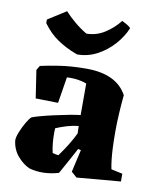

<svg xmlns="http://www.w3.org/2000/svg" viewBox="-82 -776 695 851"><g transform="rotate(10 265.5 -350.5)"><path d="M240 0Q206 10 172 11Q138 12 107 3Q78 -10 53.5 -38.5Q29 -67 24 -107Q23 -121 33 -146Q43 -171 56 -193Q69 -215 77 -221Q86 -225 113 -232.5Q140 -240 173.5 -247.5Q207 -255 238.5 -261Q270 -267 290 -269V-411Q280 -415 264.5 -418.5Q249 -422 233 -423Q214 -424 201 -423L182 -305L81 -307L62 -432L74 -452Q103 -459 157.5 -467.5Q212 -476 280 -476Q416 -476 463 -389Q459 -349 456.5 -305.5Q454 -262 454 -227Q454 -181 455.5 -150.5Q457 -120 459.5 -98Q462 -76 466 -56L517 -45V-10Q471 -6 421 -2Q371 2 320 7L295 -15L318 -116L305 -119Q297 -104 285 -81.5Q273 -59 260.5 -37Q248 -15 240 0ZM197 -82Q201 -81 208.5 -79Q216 -77 224 -77Q231 -86 245 -107Q259 -128 272 -150.5Q285 -173 291 -187L290 -220Q263 -217 238 -209.5Q213 -202 189 -192Q189 -187 188.5 -183Q188 -179 188 -175Q188 -147 190 -126Q192 -105 197 -82ZM228 -531 217 -535Q177 -550 138.5 -575.5Q100 -601 69 -644V-660L151 -712Q171 -690 196.5 -668.5Q222 -647 252 -629Q297 -629 335.5 -654Q374 -679 399 -712Q408 -708 421 -700.5Q434 -693 439 -686Q423 -647 391.5 -611.5Q360 -576 318 -553.5Q276 -531 228 -531Z"/></g></svg>

Font: Labrada ExtraBold
Style: Regular
Weight: 800
Designer: Mercedes Jáuregui
Foundry: Omnibus-Type Team
Version: Version 1.000; ttfautohint (v1.8.4.7-5d5b)